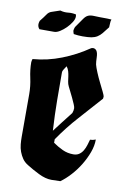

<svg xmlns="http://www.w3.org/2000/svg" viewBox="-82 -760 523 810"><g transform="rotate(10 179.0 -355.0)"><path d="M274 -577Q283 -577 289 -569Q295 -560 295.5 -541Q296 -522 298 -511Q301 -499 309.5 -478.5Q318 -458 328 -438Q338 -418 345.5 -402.5Q353 -387 353 -383L352 -374Q307 -323 263.5 -275Q220 -227 181 -170V-155Q201 -141 222.5 -131Q244 -121 269 -121Q284 -121 294 -128Q304 -135 310.5 -146Q317 -157 321 -170Q325 -183 328 -194Q340 -194 352 -199Q352 -172 341.5 -143.5Q331 -115 314.5 -88Q298 -61 277 -38Q256 -15 235 0L197 1Q171 1 141 -14Q111 -29 89 -43Q74 -52 65 -65Q56 -78 50.5 -93Q45 -108 43.5 -124Q42 -140 42 -155V-339Q42 -373 34.5 -407Q27 -441 27 -473Q27 -476 28 -480Q29 -484 30 -487Q93 -492 153 -515.5Q213 -539 264 -574Q268 -577 274 -577ZM162 -452Q162 -394 162.5 -333.5Q163 -273 167 -204Q180 -221 199.5 -246.5Q219 -272 235 -292Q237 -297 238 -302.5Q239 -308 239 -313Q239 -318 234 -330Q229 -342 222.5 -355.5Q216 -369 210 -381Q204 -393 201 -399Q196 -409 194.5 -419.5Q193 -430 191.5 -441Q190 -452 187 -462.5Q184 -473 177 -482Q173 -475 167.5 -467.5Q162 -460 162 -452ZM311 -710 329 -709Q326 -702 326 -692.5Q326 -683 325 -675Q312 -658 303 -647Q294 -636 283.5 -629.5Q273 -623 259 -620.5Q245 -618 221 -618Q202 -618 183 -621Q179 -631 179 -636Q179 -639 180.5 -643.5Q182 -648 183 -651Q202 -678 210.5 -690.5Q219 -703 229 -707.5Q239 -712 256.5 -711Q274 -710 311 -710ZM110 -709Q127 -704 144 -706Q161 -708 178 -704L179 -695Q179 -684 170.5 -670.5Q162 -657 150 -645Q138 -633 124.5 -624.5Q111 -616 100 -616H37Q29 -624 29 -637Q29 -640 30 -644Q31 -648 32 -651Q48 -671 53.5 -679.5Q59 -688 64.5 -692Q70 -696 79 -698.5Q88 -701 110 -709Z"/></g></svg>

Font: CAT Schmalfette Thannhaeuser
Style: Regular
Weight: 700
Designer: Peter Wiegel nach Herbert Thanhaeuser 1939/40
Foundry: CAT-Fonts, Peter Wiegel
Version: Version 1.000